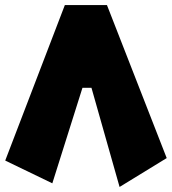

<svg xmlns="http://www.w3.org/2000/svg" viewBox="-35 -720 671 750"><path d="M169.4 -3.9 -14.6 -92.8 218.3 -700.2H382.8L616.2 -102.5L432.1 10.3L322.3 -377H287.1Z"/></svg>

Font: Lapsus Pro (theguybrush.com)
Style: Bold
Weight: 700
Designer: Jose Roses
Version: Version 1.00 February 9, 2018, initial release